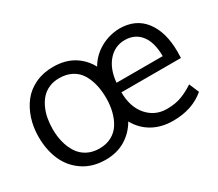

<svg xmlns="http://www.w3.org/2000/svg" viewBox="-105 -773 1146 1008"><g transform="rotate(-30 468.0 -268.5)"><path d="M536.6 -309.6H816.4V-315.9Q814.9 -397 780 -439.7Q745.1 -482.4 685.5 -482.4Q624.5 -482.4 584 -435.5Q543.5 -388.7 536.6 -309.6ZM288.1 -55.2Q330.1 -55.2 362.1 -72.8Q394 -90.3 412.6 -120.4Q431.2 -150.4 440.4 -187.5Q449.7 -224.6 449.7 -267.1Q449.7 -311.5 440.9 -348.9Q432.1 -386.2 413.6 -416.7Q395 -447.3 362.5 -464.4Q330.1 -481.4 286.6 -481.4Q252.9 -481.4 225.6 -469.5Q198.2 -457.5 179.7 -437Q161.1 -416.5 148.4 -388.7Q135.7 -360.8 130.1 -330.1Q124.5 -299.3 124.5 -265.6Q124.5 -223.6 133.8 -187Q143.1 -150.4 162.1 -120.1Q181.2 -89.8 213.4 -72.5Q245.6 -55.2 288.1 -55.2ZM286.6 12.2Q208 12.2 151.4 -25.9Q94.7 -64 67.4 -126.2Q40 -188.5 40 -267.1Q40 -325.2 56.4 -376Q72.8 -426.8 103 -465.3Q133.3 -503.9 181.2 -526.4Q229 -548.8 288.1 -548.8Q359.4 -548.8 410.4 -518.6Q461.4 -488.3 490.7 -434.1Q520.5 -485.8 573.7 -516.4Q627 -546.9 690.4 -548.8Q789.1 -548.8 842.3 -479.7Q895.5 -410.6 895.5 -290Q895.5 -286.1 895 -272.2Q894.5 -258.3 894.5 -253.4H533.7Q533.7 -164.6 580.1 -111.3Q626.5 -58.1 698.2 -58.1Q749.5 -58.1 787.8 -72.8Q826.2 -87.4 862.3 -111.8L887.7 -52.2Q812.5 12.2 695.8 12.2Q625.5 12.2 572.3 -17.6Q519 -47.4 488.3 -103Q457.5 -49.3 406.5 -18.6Q355.5 12.2 286.6 12.2Z"/></g></svg>

Font: Oxygen
Style: Regular
Weight: 400
Designer: Vernon Adams
Foundry: Vernon Adams
Version: Version Release 0.2.3 webfont; ttfautohint (v0.93.3-1d66) -l